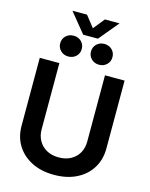

<svg xmlns="http://www.w3.org/2000/svg" viewBox="-155 -1189 1015 1298"><g transform="rotate(15 352.0 -540.0)"><path d="M352.1 11.7Q262.2 11.7 195.6 -22Q128.9 -55.7 92 -115Q55.2 -174.3 55.2 -252.4V-727.5H192.4V-263.7Q192.4 -219.2 212.2 -184.6Q231.9 -149.9 267.6 -130.1Q303.2 -110.4 352.1 -110.4Q400.9 -110.4 436.8 -130.1Q472.7 -149.9 492.2 -184.3Q511.7 -218.8 511.7 -263.7V-727.5H648.9V-252.4Q648.9 -174.3 612.1 -114.7Q575.2 -55.2 508.5 -21.7Q441.9 11.7 352.1 11.7ZM453.6 -786.1Q421.4 -786.1 399.9 -807.1Q378.4 -828.1 378.4 -858.9Q378.4 -890.1 399.9 -910.9Q421.4 -931.6 453.6 -931.6Q485.8 -931.6 507.3 -910.9Q528.8 -890.1 528.8 -858.9Q528.8 -827.6 507.3 -806.9Q485.8 -786.1 453.6 -786.1ZM238.3 -786.1Q206.1 -786.1 184.6 -807.1Q163.1 -828.1 163.1 -858.9Q163.1 -890.1 184.6 -910.9Q206.1 -931.6 238.3 -931.6Q271 -931.6 292.5 -910.9Q314 -890.1 314 -858.9Q314 -827.6 292.5 -806.9Q271 -786.1 238.3 -786.1ZM288.1 -1092.3 350.1 -1013.7 413.6 -1092.3H515.6V-1091.8L401.4 -954.6H298.3L186.5 -1091.8V-1092.3Z"/></g></svg>

Font: Inter Cardless Display
Style: Bold
Weight: 700
Designer: Rasmus Andersson
Foundry: rsms
Version: Version 4.001;git-9221beed3